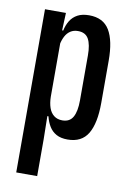

<svg xmlns="http://www.w3.org/2000/svg" viewBox="-79 -556 529 781"><g transform="rotate(10 185.0 -165.5)"><path d="M226 7Q198 7 179.5 -3.2Q161 -13.5 150 -31.5Q139 -49.5 133.5 -72.5H106.5L129 -152.5Q129.5 -126.5 136.2 -107Q143 -87.5 157 -76.8Q171 -66 191.5 -66Q222 -66 235.2 -89.5Q248.5 -113 248.5 -158.5V-344.5Q248.5 -389 235.8 -412Q223 -435 192 -435Q174 -435 161 -426.5Q148 -418 140 -403Q132 -388 128 -368.5L113 -426.5H132Q137 -450 148 -467.8Q159 -485.5 178 -495.8Q197 -506 225.5 -506Q284 -506 309.8 -463.2Q335.5 -420.5 335.5 -337.5V-163Q335.5 -79.5 309.8 -36.2Q284 7 226 7ZM44 175V-499H130.5L126 -391L129 -388.5V-109L128.5 -94L130.5 23.5V175Z"/></g></svg>

Font: Anek Latin Condensed Medium
Style: Regular
Weight: 500
Width: 3
Designer: Yesha Goshar
Foundry: Ek Type
Version: Version 1.003